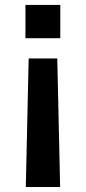

<svg xmlns="http://www.w3.org/2000/svg" viewBox="-20 -563 343 767"><path d="M220.9 -410.5H81.7V-543.3H220.9ZM220.2 183.9H83.1L94.5 -329.5H208.8Z"/></svg>

Font: Riot Sans
Style: Bold
Weight: 600
Designer: Rasmus Andersson
Foundry: rsms
Version: Version 4.001